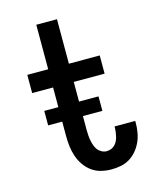

<svg xmlns="http://www.w3.org/2000/svg" viewBox="-112 -812 724 896"><g transform="rotate(-15 250.0 -363.5)"><path d="M315 8Q290 8 265.5 2Q241 -4 221 -18.5Q201 -33 186.5 -54Q172 -75 164 -98.5Q156 -122 153 -147Q150 -172 150 -197V-432H49V-520H150V-735H250V-520H399V-432H250V-197Q250 -185 251 -172.5Q252 -160 254.5 -147.5Q257 -135 261 -123.5Q265 -112 272.5 -102Q280 -92 291.5 -86Q303 -80 315 -80Q326 -80 336.5 -84Q347 -88 354.5 -95.5Q362 -103 367 -113Q372 -123 374.5 -133.5Q377 -144 378.5 -155Q380 -166 380 -177Q380 -178 380 -179.5Q380 -181 380 -182H480Q480 -179 480 -176.5Q480 -174 480 -172Q480 -149 476 -126Q472 -103 462.5 -82Q453 -61 438 -43Q423 -25 403.5 -13Q384 -1 361 3.5Q338 8 315 8ZM82 -267V-337H344V-267Z"/></g></svg>

Font: Zed Mono Semibold
Style: Regular
Weight: 600
Monospace: yes
Designer: Belleve Invis
Foundry: Belleve Invis
Version: Version 1.0.0; ttfautohint (v1.8.4)